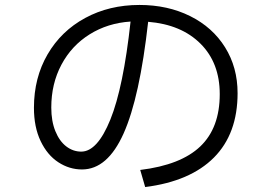

<svg xmlns="http://www.w3.org/2000/svg" viewBox="-20 -754 1096 775"><path d="M939 -378Q939 -214 843.5 -118Q748 -22 566 1L546 -68Q710 -88 788.5 -163Q867 -238 867 -374Q867 -500 789.5 -577.5Q712 -655 578 -666Q544 -361 479 -215.5Q414 -70 311 -70Q260 -70 215.5 -99Q171 -128 144 -184.5Q117 -241 117 -319Q117 -440 172 -534.5Q227 -629 324 -681.5Q421 -734 543 -734Q657 -734 747.5 -689Q838 -644 888.5 -563Q939 -482 939 -378ZM507 -667Q415 -661 342 -615.5Q269 -570 228 -493Q187 -416 187 -320Q187 -265 203.5 -224.5Q220 -184 247.5 -163Q275 -142 308 -142Q373 -142 425.5 -271.5Q478 -401 507 -667Z"/></svg>

Font: PlemolJP
Style: Regular
Weight: 400
Monospace: yes
Version: v2.0.4; ttfautohint (v1.8.4.7-5d5b-dirty) -l 6 -r 45 -G 200 